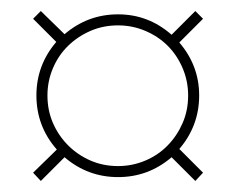

<svg xmlns="http://www.w3.org/2000/svg" viewBox="-20 -529 428 348"><path d="M348 -216 334 -201 291 -244Q249 -208 194 -208Q139 -208 97 -244L54 -201L40 -216L83 -258Q46 -300 46 -356Q46 -411 82 -453L40 -495L54 -509L97 -467Q139 -503 194 -503Q249 -503 291 -466L334 -509L348 -495L305 -452Q341 -410 341 -356Q341 -301 305 -259ZM66 -356Q66 -329 76 -306Q86 -283 103.5 -265.5Q121 -248 144 -238Q167 -228 194 -228Q220 -228 243.5 -238Q267 -248 284 -265.5Q301 -283 311 -306Q321 -329 321 -356Q321 -382 311 -405.5Q301 -429 284 -446Q267 -463 243.5 -473Q220 -483 194 -483Q167 -483 144 -473Q121 -463 103.5 -446Q86 -429 76 -405.5Q66 -382 66 -356Z"/></svg>

Font: Moniqa Thin Display
Style: Regular
Weight: 100
Designer: Rajesh Rajput
Foundry: Rajesh Rajput
Version: Version 1.000